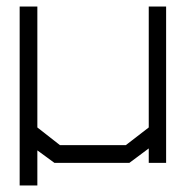

<svg xmlns="http://www.w3.org/2000/svg" viewBox="-20 -497 577 586"><path d="M487 -477V0H434V-44L375 0H146L94 -38V69H40V-477H94V-108L163 -54H364L434 -108V-477Z"/></svg>

Font: Turret Road
Style: Regular
Weight: 400
Designer: Noponies
Foundry: Noponies
Version: Version 1.001; ttfautohint (v1.8)